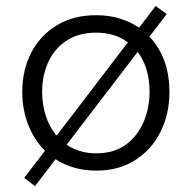

<svg xmlns="http://www.w3.org/2000/svg" viewBox="-20 -557 637 638"><path d="M96 61.5 60.5 34Q97 -14 129.5 -56Q92.5 -93 73.2 -143.8Q54 -194.5 54 -251Q54 -325 84.2 -382.8Q114.5 -440.5 169.8 -473.5Q225 -506.5 299.5 -506.5Q342 -506.5 377.8 -495.5Q413.5 -484.5 442 -465Q456 -483 469.5 -500.8Q483 -518.5 497 -537L534 -510.5Q519.5 -491 505.2 -472.5Q491 -454 476.5 -435.5Q543 -364.5 543 -251Q543 -177.5 513.2 -118.5Q483.5 -59.5 429 -24.8Q374.5 10 300.5 10Q260 10 226 0Q192 -10 164.5 -28Q147.5 -5.5 130.8 16.5Q114 38.5 96 61.5ZM120 -251Q120 -210.5 132 -172.8Q144 -135 168 -106.5Q186 -130.5 206.5 -156.5L350.5 -345Q365 -364 378.5 -381.8Q392 -399.5 405 -416.5Q361.5 -448.5 300 -448.5Q241.5 -448.5 201.2 -422Q161 -395.5 140.5 -350.8Q120 -306 120 -251ZM300 -47.5Q359.5 -47.5 398.8 -76.8Q438 -106 457.5 -152.5Q477 -199 477 -251Q477 -332 437.5 -384.5Q425 -368 412 -351.2Q399 -334.5 385.5 -316.5L241 -128Q221 -101.5 201.5 -76Q221.5 -62.5 246 -55Q270.5 -47.5 300 -47.5Z"/></svg>

Font: Commissioner Light
Style: Regular
Weight: 300
Designer: Kostas Bartsokas
Foundry: Kostas Bartsokas
Version: Version 1.000; ttfautohint (v1.8.3)